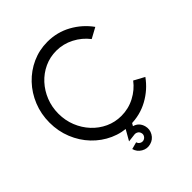

<svg xmlns="http://www.w3.org/2000/svg" viewBox="-244 -857 1187 1187"><g transform="rotate(-45 349.5 -263.0)"><path d="M374 13Q303 13 240.5 -15.2Q178 -43.5 130.8 -93.2Q83.5 -143 56.8 -209Q30 -275 30 -350Q30 -425 56.8 -491Q83.5 -557 130.8 -606.8Q178 -656.5 240.5 -684.8Q303 -713 374 -713Q459 -713 530.5 -673.5Q602 -634 649 -568.5L580 -531Q543.5 -578.5 489 -606.8Q434.5 -635 374 -635Q318.5 -635 270 -612.5Q221.5 -590 185.2 -550.5Q149 -511 128.5 -459.5Q108 -408 108 -350Q108 -291 128.8 -239.5Q149.5 -188 186 -148.8Q222.5 -109.5 270.8 -87.2Q319 -65 374 -65Q436.5 -65 490.8 -93.5Q545 -122 580 -168.5L649 -131Q602 -65.5 530.5 -26.2Q459 13 374 13ZM375.5 184Q343.5 193 314.2 176Q285 159 276.5 127L323 114.5Q326.5 127.5 338.2 134.5Q350 141.5 363.5 138Q376.5 134 383.5 122.2Q390.5 110.5 386.5 97.5Q383 84 371.2 77.5Q359.5 71 346 73.5L296 79.5L358.5 -30L400.5 -6L379.5 30Q421 41.5 433 85Q441.5 117 424.8 146.2Q408 175.5 375.5 184Z"/></g></svg>

Font: Urbanist
Style: Regular
Weight: 400
Designer: Corey Hu
Foundry: Corey Hu
Version: Version 1.330; ttfautohint (v1.8.4.7-5d5b)